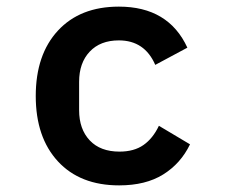

<svg xmlns="http://www.w3.org/2000/svg" viewBox="-20 -548 680 580"><path d="M88 -258Q88 -383 155 -455.5Q222 -528 339 -528Q489 -528 546 -404L449 -352Q417 -426 339 -426Q283 -426 251 -392Q219 -358 219 -301V-215Q219 -158 251 -124Q283 -90 341 -90Q385 -90 413.5 -110Q442 -130 460 -168L554 -112Q526 -54 473 -21Q420 12 340 12Q222 12 155 -60.5Q88 -133 88 -258Z"/></svg>

Font: Writer SemiBold
Style: Regular
Weight: 600
Monospace: yes
Designer: Mike Abbink, Paul van der Laan, Pieter van Rosmalen
Foundry: Bold Monday
Version: Version 2.001 2020